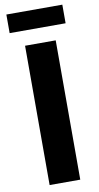

<svg xmlns="http://www.w3.org/2000/svg" viewBox="-101 -974 527 1018"><g transform="rotate(-10 162.0 -465.0)"><path d="M11.2 -830.1V-930.2H312.5V-830.1ZM80.1 0V-750H245.1V0Z"/></g></svg>

Font: Now
Style: Bold
Weight: 700
Designer: Alfredo Marco Pradil
Foundry: Alfredo Marco Pradil
Version: Version 1.002;PS 001.002;hotconv 1.0.88;makeotf.lib2.5.64775